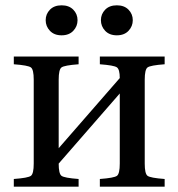

<svg xmlns="http://www.w3.org/2000/svg" viewBox="-20 -703 672 723"><path d="M32 0V-29Q86 -33 96.5 -41Q107 -49 107 -87V-403Q107 -441 96.5 -449Q86 -457 32 -461V-490H276V-461Q222 -457 211.5 -449Q201 -441 201 -403V-145L431 -409Q431 -442 420 -449.5Q409 -457 356 -461V-490H600V-461Q546 -457 535.5 -449Q525 -441 525 -403V-87Q525 -49 535.5 -41Q546 -33 600 -29V0H356V-29Q410 -33 420.5 -41Q431 -49 431 -87V-351L201 -87Q201 -49 211.5 -41Q222 -33 276 -29V0ZM168 -587Q152 -604 152 -627Q152 -650 168 -666.5Q184 -683 212 -683Q240 -683 256 -666.5Q272 -650 272 -627Q272 -604 256 -587Q240 -570 212 -570Q184 -570 168 -587ZM376 -587Q360 -604 360 -627Q360 -650 376 -666.5Q392 -683 420 -683Q448 -683 464 -666.5Q480 -650 480 -627Q480 -604 464 -587Q448 -570 420 -570Q392 -570 376 -587Z"/></svg>

Font: Heuristica
Style: Regular
Weight: 400
Version: Version 1.0.1 ; ttfautohint (v1.4.1)